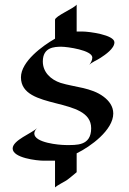

<svg xmlns="http://www.w3.org/2000/svg" viewBox="-20 -765 561 834"><path d="M477 -581C477 -614 365 -628 340 -628C331 -628 322 -628 313 -628V-745C302 -729 219 -695 219 -679V-597C165 -566 71 -498 71 -429C71 -283 376 -348 376 -208C376 -130 311 -135 266 -135C236 -135 129 -145 129 -185C129 -194 135 -203 142 -209C118 -186 35 -156 35 -120C35 -79 140 -67 170 -67C179 -67 219 -67 219 -67V49C226 42 256 26 268 19C284 8 298 -5 313 -17V-99C373 -128 472 -200 472 -272C472 -303 454 -327 430 -345C377 -385 304 -386 243 -405C201 -419 166 -451 166 -498C166 -560 216 -562 247 -562C272 -562 381 -547 381 -515C381 -503 374 -492 368 -483C378 -495 403 -504 417 -514C437 -527 477 -554 477 -581Z"/></svg>

Font: Fondamento
Style: Regular
Weight: 400
Designer: Astigmatic (AOETI)
Foundry: Astigmatic (AOETI)
Version: Version 1.001